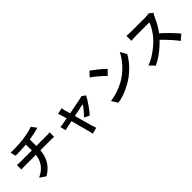

<svg xmlns="http://www.w3.org/2000/svg" viewBox="240 -2089 3491 3491"><g transform="rotate(-45 1985.0 -343.5)"><path d="M157 -712Q195 -711 254 -711.5Q313 -712 377.5 -716Q442 -720 496 -727Q533 -733 570 -739.5Q607 -746 641 -753.5Q675 -761 703 -770Q731 -779 750 -787L824 -688Q801 -683 783 -678Q765 -673 753 -670Q722 -663 685.5 -655.5Q649 -648 609.5 -641.5Q570 -635 531 -629Q474 -621 410.5 -617Q347 -613 288 -611Q229 -609 185 -608ZM203 -24Q291 -65 347.5 -122Q404 -179 431.5 -255Q459 -331 459 -428Q459 -428 459 -452Q459 -476 459 -523Q459 -570 459 -640L576 -654Q576 -629 576 -599Q576 -569 576 -539Q576 -509 576 -484.5Q576 -460 576 -445Q576 -430 576 -430Q576 -328 551 -239.5Q526 -151 469.5 -77.5Q413 -4 317 53ZM81 -473Q101 -471 125 -469.5Q149 -468 172 -468Q185 -468 224 -468Q263 -468 319 -468Q375 -468 438.5 -468Q502 -468 566 -468Q630 -468 686 -468Q742 -468 781.5 -468Q821 -468 835 -468Q846 -468 862.5 -468.5Q879 -469 895.5 -470.5Q912 -472 922 -473V-357Q903 -359 880.5 -359.5Q858 -360 837 -360Q824 -360 784.5 -360Q745 -360 689 -360Q633 -360 569 -360Q505 -360 440.5 -360Q376 -360 320 -360Q264 -360 225 -360Q186 -360 173 -360Q150 -360 125 -359.5Q100 -359 81 -357Z M1386 -629Q1389 -612 1393 -594Q1397 -576 1401 -556Q1409 -529 1421.5 -483.5Q1434 -438 1449.5 -383Q1465 -328 1480.5 -270.5Q1496 -213 1511 -160.5Q1526 -108 1537 -68.5Q1548 -29 1554 -9Q1558 0 1562 15Q1566 30 1571 44.5Q1576 59 1580 69L1458 100Q1456 80 1451.5 58Q1447 36 1441 16Q1435 -4 1424 -45.5Q1413 -87 1398.5 -141Q1384 -195 1368.5 -253Q1353 -311 1338.5 -366Q1324 -421 1312 -464.5Q1300 -508 1292 -532Q1287 -551 1280 -568Q1273 -585 1265 -600ZM1866 -479Q1850 -447 1825 -405.5Q1800 -364 1769.5 -320.5Q1739 -277 1709 -238.5Q1679 -200 1653 -172L1554 -222Q1581 -246 1611 -280Q1641 -314 1667.5 -348.5Q1694 -383 1708 -409Q1698 -407 1666.5 -400.5Q1635 -394 1591 -385Q1547 -376 1495 -365.5Q1443 -355 1390.5 -344Q1338 -333 1290.5 -323.5Q1243 -314 1207.5 -306.5Q1172 -299 1155 -295L1128 -402Q1151 -404 1172 -407Q1193 -410 1217 -414Q1228 -416 1259 -421.5Q1290 -427 1333.5 -435Q1377 -443 1426.5 -452.5Q1476 -462 1526.5 -471.5Q1577 -481 1622 -490Q1667 -499 1700 -505.5Q1733 -512 1747 -515Q1759 -518 1772 -522Q1785 -526 1794 -530Z M2227 -753Q2253 -735 2288 -708.5Q2323 -682 2360 -652Q2397 -622 2430 -593.5Q2463 -565 2484 -542L2393 -450Q2374 -470 2343.5 -499Q2313 -528 2277 -558.5Q2241 -589 2206 -617Q2171 -645 2143 -663ZM2113 -85Q2194 -97 2264 -118Q2334 -139 2393.5 -165.5Q2453 -192 2501 -220Q2584 -270 2653 -334.5Q2722 -399 2774 -468.5Q2826 -538 2857 -603L2926 -479Q2889 -412 2835 -346Q2781 -280 2713 -220.5Q2645 -161 2566 -112Q2515 -82 2456 -53.5Q2397 -25 2330 -2.5Q2263 20 2188 32Z M3794 -675Q3789 -667 3778.5 -650Q3768 -633 3762 -618Q3742 -571 3711.5 -512Q3681 -453 3642.5 -394.5Q3604 -336 3561 -287Q3506 -224 3438.5 -163.5Q3371 -103 3297 -51.5Q3223 0 3145 36L3052 -60Q3133 -91 3209 -138.5Q3285 -186 3350 -241Q3415 -296 3463 -350Q3497 -388 3527.5 -432.5Q3558 -477 3582 -522Q3606 -567 3617 -604Q3608 -604 3580.5 -604Q3553 -604 3516.5 -604Q3480 -604 3440.5 -604Q3401 -604 3364.5 -604Q3328 -604 3301 -604Q3274 -604 3264 -604Q3244 -604 3221 -602.5Q3198 -601 3179 -599.5Q3160 -598 3150 -598V-726Q3162 -724 3183.5 -722.5Q3205 -721 3227 -720Q3249 -719 3264 -719Q3276 -719 3304 -719Q3332 -719 3369.5 -719Q3407 -719 3447 -719Q3487 -719 3524 -719Q3561 -719 3588 -719Q3615 -719 3626 -719Q3657 -719 3682 -722Q3707 -725 3721 -730ZM3574 -362Q3614 -330 3657.5 -289Q3701 -248 3744 -204Q3787 -160 3823.5 -119.5Q3860 -79 3885 -49L3783 39Q3747 -11 3699 -66Q3651 -121 3598 -176Q3545 -231 3491 -279Z"/></g></svg>

Font: Noto Sans KR SemiBold
Style: Regular
Weight: 600
Designer: Ryoko NISHIZUKA  (kana, bopomofo & ideographs); Paul D. Hunt (Latin, Greek & Cyrillic); Sandoll Communications , Soo-you
Foundry: Adobe
Version: Version 2.004-H2;hotconv 1.0.118;makeotfexe 2.5.65603